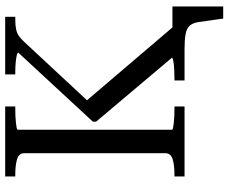

<svg xmlns="http://www.w3.org/2000/svg" viewBox="-92 -658 903 760"><g transform="rotate(-90 360.0 -278.5)"><path d="M41 0V-40H50Q85 -40 109 -47Q133 -54 133 -76V-634Q133 -656 109 -663Q85 -670 50 -670H41V-710H318V-670H309Q295 -670 280.5 -669.5Q266 -669 253.5 -667.5Q241 -666 233.5 -664.5Q226 -663 226 -660V-50Q226 -47 233.5 -45.5Q241 -44 253.5 -42.5Q266 -41 280.5 -40.5Q295 -40 309 -40H318V0ZM421 0V-40H432Q448 -40 466.5 -41Q485 -42 498 -44.5Q511 -47 511 -50L258 -350V-363L531 -658Q531 -662 519 -664.5Q507 -667 490.5 -668.5Q474 -670 457 -670H445V-710H673V-670H661Q640 -670 625 -667Q610 -664 599 -657Q588 -650 575 -636L322 -364L324 -408L636 -42V0ZM545 0H525V-48H714V153H666L652 54Q648 31 637 19.5Q626 8 603.5 4Q581 0 545 0Z"/></g></svg>

Font: Roboto Serif 72pt
Style: Regular
Weight: 400
Designer: Greg Gazdowicz
Foundry: Commercial Type
Version: Version 1.008